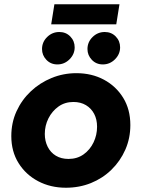

<svg xmlns="http://www.w3.org/2000/svg" viewBox="-20 -868 663 900"><path d="M289 12Q217 12 159 -18.5Q101 -49 67 -103.5Q33 -158 33 -230Q33 -293 57.5 -346.5Q82 -400 124.5 -440Q167 -480 222 -502.5Q277 -525 338 -525Q410 -525 467 -494.5Q524 -464 557.5 -409.5Q591 -355 591 -282Q591 -220 567.5 -166.5Q544 -113 502.5 -72.5Q461 -32 406.5 -10Q352 12 289 12ZM301 -123Q342 -123 372 -144.5Q402 -166 418.5 -200.5Q435 -235 435 -274Q435 -308 421.5 -334Q408 -360 383 -375Q358 -390 324 -390Q284 -390 254 -368.5Q224 -347 207 -313Q190 -279 190 -240Q190 -207 203.5 -180Q217 -153 242 -138Q267 -123 301 -123ZM462 -566Q431 -566 410.5 -587.5Q390 -609 390 -638Q390 -671 414 -694.5Q438 -718 471 -718Q502 -718 522.5 -697Q543 -676 543 -646Q543 -614 519 -590Q495 -566 462 -566ZM249 -566Q218 -566 197.5 -587.5Q177 -609 177 -638Q177 -671 201 -694.5Q225 -718 258 -718Q289 -718 309.5 -697Q330 -676 330 -646Q330 -614 306 -590Q282 -566 249 -566ZM220 -754 235 -848H540L525 -754Z"/></svg>

Font: MuseoModerno Thin
Style: Bold Italic
Weight: 700
Italic angle: -9°
Version: Version 1.003